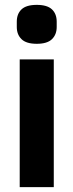

<svg xmlns="http://www.w3.org/2000/svg" viewBox="-20 -769 302 789"><path d="M131 -589Q88 -589 68.5 -608Q49 -627 49 -658V-680Q49 -712 68.5 -730.5Q88 -749 131 -749Q174 -749 193.5 -730.5Q213 -712 213 -680V-658Q213 -627 193.5 -608Q174 -589 131 -589ZM61 0V-525H201V0Z"/></svg>

Font: IBM Plex Sans Condensed
Style: Bold
Weight: 700
Width: 3
Designer: Mike Abbink, Paul van der Laan, Pieter van Rosmalen
Foundry: Bold Monday
Version: Version 3.201